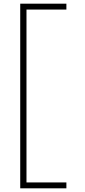

<svg xmlns="http://www.w3.org/2000/svg" viewBox="-20 -838 461 1044"><path d="M90 186V-818H341V-786H124V154H341V186Z"/></svg>

Font: Be Vietnam Pro Thin
Style: Regular
Weight: 100
Designer: Lam Bao, Tony Le, Vietanh Nguyen
Foundry: Yellow Type Foundry
Version: Version 1.002; ttfautohint (v1.8.3)